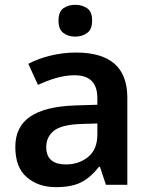

<svg xmlns="http://www.w3.org/2000/svg" viewBox="-20 -771 628 801"><path d="M293.9 -751C274.9 -751 258.3 -746.1 244.6 -736.8C231 -727.1 224.1 -710 224.1 -685.1C224.1 -660.2 231 -643.1 244.6 -633.3C258.3 -623 274.9 -618.2 293.9 -618.2C313 -618.2 329.1 -623 343.3 -633.3C357.4 -643.1 364.3 -660.2 364.3 -685.1C364.3 -710 357.4 -727.1 343.3 -736.8C329.1 -746.1 313 -751 293.9 -751ZM296.9 -551.8C222.7 -551.8 151.4 -532.7 98.1 -504.9L138.2 -417C187 -438.5 236.3 -457 291 -457C351.1 -457 386.2 -429.2 386.2 -360.8V-334L292 -331.1C125.5 -324.7 43.9 -270 43.9 -158.2C43.9 -100.6 60.1 -58.1 92.3 -31.2C124 -3.9 164.6 9.8 212.9 9.8C257.3 9.8 293 2.9 318.8 -10.7C344.7 -23.9 369.6 -45.4 393.1 -75.2H397L421.9 0H511.2V-363.8C511.2 -492.2 437 -551.8 296.9 -551.8ZM386.2 -255.9V-210C386.2 -168.5 373.5 -137.7 348.1 -116.7C322.8 -95.7 291.5 -85 254.9 -85C205.6 -85 172.9 -105 172.9 -157.2C172.9 -186 183.6 -208.5 205.1 -225.6C226.1 -242.7 264.6 -252 319.8 -253.9Z"/></svg>

Font: Noto Reveo Sans
Style: Regular
Weight: 600
Designer: Monotype Design Team
Foundry: Monotype Imaging Inc.
Version: Version 2.007